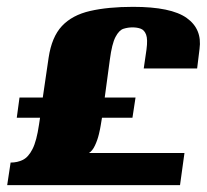

<svg xmlns="http://www.w3.org/2000/svg" viewBox="-20 -541 606 561"><path d="M37 -256H105L122 -372Q131 -433 161 -465Q191 -497 243.5 -509Q296 -521 369 -521Q480 -521 525.5 -488.5Q571 -456 563 -398L556 -341H400L408 -396Q412 -426 407 -439.5Q402 -453 391.5 -457Q381 -461 367 -461Q354 -461 341 -457Q328 -453 317.5 -433Q307 -413 301 -367L286 -256H376L367 -197H278L274 -173Q273 -166 269 -149Q265 -132 257.5 -116Q250 -100 240 -94H519L506 0H1L11 -66Q31 -66 47 -74Q63 -82 75 -105.5Q87 -129 94 -177L97 -197H29Z"/></svg>

Font: Genos Thin ExtraBold
Style: Italic
Weight: 800
Italic angle: -8°
Version: Version 1.010